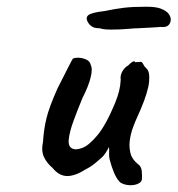

<svg xmlns="http://www.w3.org/2000/svg" viewBox="-20 -544 528 571"><path d="M337 -2Q327 -12 319.5 -29.5Q312 -47 306 -70Q304 -78 304.5 -89.5Q305 -101 304 -107Q301 -100 294.5 -90Q288 -80 282 -75Q278 -71 264 -59.5Q250 -48 236 -41Q203 -20 179 -20.5Q155 -21 136 -45Q120 -58 111 -76.5Q102 -95 108 -123Q110 -158 118 -191.5Q126 -225 151 -281Q172 -322 183 -344Q194 -366 197 -370Q212 -375 230 -369.5Q248 -364 250 -350Q256 -340 249.5 -313.5Q243 -287 225 -252Q211 -218 199 -185.5Q187 -153 184.5 -130Q182 -107 196 -102Q205 -97 224.5 -104Q244 -111 269.5 -141.5Q295 -172 322 -237Q330 -257 334 -272.5Q338 -288 339 -307Q337 -319 343.5 -331Q350 -343 362 -350Q366 -355 373 -359.5Q380 -364 382 -359L398 -360Q402 -361 406 -353Q410 -345 415 -341Q426 -332 423.5 -302Q421 -272 398 -218Q379 -177 372.5 -156Q366 -135 365 -115Q365 -97 369.5 -83.5Q374 -70 389 -57Q400 -50 401.5 -36Q403 -22 402 -10Q400 -1 388 3.5Q376 8 361.5 6.5Q347 5 337 -2ZM310 -456Q304 -456 295 -456.5Q286 -457 276 -460Q261 -460 253.5 -465Q246 -470 242 -477Q233 -492 243.5 -499.5Q254 -507 290 -511Q324 -518 349.5 -521Q375 -524 415 -524Q439 -524 453 -520Q467 -516 478 -507Q492 -492 486 -476.5Q480 -461 457 -464Q450 -463 429.5 -462Q409 -461 391 -460Q381 -460 359 -458Q337 -456 310 -456Z"/></svg>

Font: Caveat SemiBold
Style: Regular
Weight: 600
Designer: Pablo Impallari
Foundry: Pablo Impallari
Version: Version 2.000